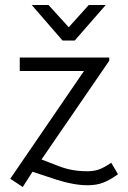

<svg xmlns="http://www.w3.org/2000/svg" viewBox="-20 -728 512 768"><path d="M316 -444H59V-498H417V-485L146 -90L219 -62Q269 -43 329 -43Q354 -43 374 -49.5Q394 -56 425 -77L452 -31Q420 -8 393 2.5Q366 13 331 13Q276 13 207 -9L110 -41L71 20L21 -13ZM107 -708H174L255 -619L335 -708H403L279 -566H230Z"/></svg>

Font: Bellota
Style: Regular
Weight: 400
Designer: Kemie Guaida
Foundry: Kemie Guaida
Version: Version 4.001